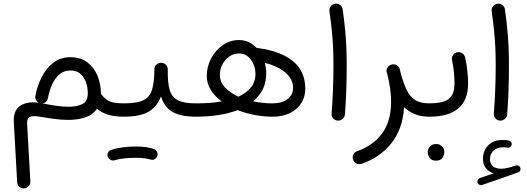

<svg xmlns="http://www.w3.org/2000/svg" viewBox="-20 -626 2893 1054"><path d="M366.7 -312Q422.4 -312 459.5 -283.7Q496.6 -255.4 515.4 -209.7Q534.2 -164.1 534.2 -110.8Q548.8 -91.3 563.7 -80.1Q578.6 -68.8 600.8 -63.7Q623 -58.6 659.7 -58.6H660.2Q675.8 -58.6 686 -47.9Q696.3 -37.1 696.3 -22Q696.3 -6.8 686 3.9Q675.8 14.6 660.2 14.6H659.7Q608.4 14.6 573.2 3.7Q538.1 -7.3 512.2 -28.8Q489.3 4.9 447.5 18.6Q405.8 32.2 354.5 32.2Q315.4 32.2 275.6 26.6Q235.8 21 200.7 15.1Q164.1 8.3 145.5 15.1Q127 22 128.9 53.2L146.5 368.7Q147.5 385.3 136.7 396.7Q126 408.2 110.4 408.2Q95.7 408.2 85.2 398.4Q74.7 388.7 74.2 374L55.7 43.5Q52.7 -20.5 91.6 -45.7Q130.4 -70.8 192.9 -62Q183.1 -66.9 177.5 -76.9Q171.9 -86.9 174.3 -99.6Q183.6 -151.4 207.5 -200.2Q231.4 -249 271 -280.5Q310.5 -312 366.7 -312ZM212.9 -58.6Q248.5 -51.3 285.6 -45.7Q322.8 -40 357.9 -40Q401.4 -40 431.6 -54.4Q461.9 -68.8 461.9 -114.3Q461.9 -146.5 451.7 -175Q441.4 -203.6 420.4 -221.4Q399.4 -239.3 366.7 -239.3Q331.1 -239.3 306.2 -217.8Q281.2 -196.3 265.9 -161.9Q250.5 -127.4 243.2 -87.4Q240.7 -75.7 232.7 -67.6Q224.6 -59.6 212.4 -58.6Z M623 -22Q623 -37.6 634 -48.1Q645 -58.6 660.2 -58.6Q731.9 -58.6 767.3 -75.9Q802.7 -93.3 814.9 -134.3Q827.1 -175.3 827.6 -246.1Q828.6 -263.2 840.1 -272.7Q851.6 -282.2 866.7 -281.2Q882.3 -280.3 892.1 -268.8Q901.9 -257.3 900.9 -242.7Q899.9 -174.3 911.1 -133.8Q922.4 -93.3 955.8 -75.9Q989.3 -58.6 1055.7 -58.6H1056.2Q1071.8 -58.6 1082 -48.1Q1092.3 -37.6 1092.3 -22Q1092.3 -6.8 1082 3.9Q1071.8 14.6 1056.2 14.6H1055.7Q974.6 14.6 929 -10.5Q883.3 -35.6 863.8 -96.7Q838.9 -35.2 791.3 -10.3Q743.7 14.6 660.2 14.6Q645 14.6 634 3.9Q623 -6.8 623 -22ZM571.3 233.4Q567.9 221.7 573.7 210.7Q579.6 199.7 591.8 196.3Q617.7 187.5 653.6 182.9Q689.5 178.2 724.6 178.2Q790 178.2 828.6 193.4Q840.3 199.7 844 212.6Q847.7 225.6 840.8 236.8Q827.1 256.3 806.6 250Q774.9 240.2 724.6 240.2Q690.9 240.2 659.9 243.7Q628.9 247.1 608.9 253.9Q596.7 257.3 585.9 251Q575.2 244.6 571.3 233.4Z M1019.5 -22Q1019.5 -37.6 1030.3 -48.1Q1041 -58.6 1056.2 -58.6Q1093.8 -58.6 1129.2 -61Q1164.6 -63.5 1196.8 -69.3Q1159.7 -96.7 1137.5 -131.6Q1115.2 -166.5 1115.2 -208.5Q1115.2 -261.2 1139.4 -306.2Q1163.6 -351.1 1203.9 -378.7Q1244.1 -406.2 1291.5 -406.2Q1320.8 -406.2 1345.5 -394.5Q1370.1 -382.8 1389.2 -362.8Q1391.6 -362.8 1394.5 -362.3Q1521.5 -345.7 1588.6 -290Q1655.8 -234.4 1655.8 -139.6Q1655.8 -70.3 1605.7 -27.8Q1555.7 14.6 1476.6 14.6Q1429.2 14.6 1379.4 5.4Q1329.6 -3.9 1284.7 -21.5Q1235.8 -2.9 1177.5 5.9Q1119.1 14.6 1056.2 14.6Q1041 14.6 1030.3 3.9Q1019.5 -6.8 1019.5 -22ZM1187 -214.4Q1187 -175.8 1215.3 -145.8Q1243.7 -115.7 1288.6 -95.2Q1332 -114.7 1357.2 -145.5Q1382.3 -176.3 1382.3 -220.7Q1382.3 -264.2 1357.2 -298.3Q1332 -332.5 1291.5 -332.5Q1263.2 -332.5 1239.3 -316.2Q1215.3 -299.8 1201.2 -272.9Q1187 -246.1 1187 -214.4ZM1441.4 -222.2Q1441.4 -173.3 1422.4 -135.3Q1403.3 -97.2 1369.6 -69.8Q1421.4 -58.6 1475.6 -58.6Q1527.8 -58.6 1558.3 -81.8Q1588.9 -105 1588.9 -143.6Q1588.9 -190.4 1547.6 -226.8Q1506.3 -263.2 1433.6 -280.8Q1441.4 -252.4 1441.4 -222.2Z M1788.6 -564.5Q1786.6 -579.6 1795.9 -591.6Q1805.2 -603.5 1820.3 -605.5Q1835 -607.9 1847.2 -598.4Q1859.4 -588.9 1861.3 -574.2Q1869.6 -512.7 1874.3 -465.3Q1878.9 -418 1881.1 -370.8Q1883.3 -323.7 1883.3 -262.7Q1883.3 -197.8 1880.9 -127.9Q1878.4 -58.1 1873.5 2.4Q1872.1 17.1 1860.4 27.1Q1848.6 37.1 1833.5 36.1Q1818.4 34.7 1808.6 23.2Q1798.8 11.7 1800.3 -3.4Q1805.2 -63.5 1807.9 -133.1Q1810.5 -202.6 1810.5 -266.1Q1810.5 -324.2 1808.3 -368.4Q1806.2 -412.6 1801.5 -458Q1796.9 -503.4 1788.6 -564.5Z M2103.5 -228Q2098.6 -242.2 2107.4 -255.4Q2116.2 -268.6 2130.9 -272Q2134.3 -272.9 2137.7 -272.9Q2138.2 -272.9 2138.7 -272.9Q2138.7 -272.9 2138.7 -272.9Q2152.3 -273.4 2162.1 -265.1Q2171.9 -256.8 2174.8 -245.6Q2177.7 -234.4 2180.2 -223.1Q2194.3 -169.9 2211.9 -133.1Q2229.5 -96.2 2258.3 -77.4Q2287.1 -58.6 2336.4 -58.6H2336.9Q2352.5 -58.6 2362.8 -48.1Q2373 -37.6 2373 -22Q2373 -6.8 2362.8 3.9Q2352.5 14.6 2336.9 14.6H2336.4Q2291 14.6 2257.3 0.7Q2223.6 -13.2 2198.2 -37.6Q2190.9 83 2127.7 161.4Q2064.5 239.7 1964.4 273.4Q1948.2 278.3 1935.1 270.5Q1921.9 262.7 1918 249.5Q1913.1 232.4 1920.9 220Q1928.7 207.5 1940.9 203.6Q2026.9 174.3 2076.9 107.4Q2127 40.5 2127 -68.4Q2127 -103.5 2121.3 -142.1Q2115.7 -180.7 2105.5 -222.2Q2104.5 -225.1 2103.5 -228Z M2300.3 -22Q2300.3 -37.6 2311 -48.1Q2321.8 -58.6 2336.9 -58.6Q2409.7 -58.6 2442.4 -82Q2475.1 -105.5 2475.1 -169.9Q2475.1 -191.4 2471.9 -228Q2468.8 -264.6 2460.9 -297.4Q2459 -312.5 2467.8 -325Q2476.6 -337.4 2491.7 -339.4Q2506.3 -341.8 2518.6 -332.8Q2530.8 -323.7 2533.7 -309.1Q2542 -272.5 2545.9 -233.9Q2549.8 -195.3 2549.8 -169.4Q2549.8 -75.7 2495.8 -30.5Q2441.9 14.6 2336.9 14.6Q2321.8 14.6 2311 3.9Q2300.3 -6.8 2300.3 -22ZM2328.1 208Q2328.1 191.4 2340.6 178Q2353 164.6 2373.5 164.6Q2387.7 164.6 2397.2 170.4Q2406.7 176.3 2412.1 184.6Q2419.4 195.8 2419.4 208.5Q2419.4 222.7 2409.9 239.3Q2400.4 255.9 2373 255.9Q2355 255.9 2345.2 247.6Q2335.4 239.3 2331.5 228.5Q2328.1 216.3 2328.1 208Z M2601.6 377Q2599.1 370.1 2602.5 362.3Q2606 354.5 2613.8 351.6L2690.4 325.2Q2663.6 317.9 2647.5 297.4Q2631.3 276.9 2631.3 245.6Q2631.3 200.7 2660.4 171.6Q2689.5 142.6 2737.3 142.6Q2756.3 142.6 2772 145Q2779.8 146.5 2784.9 152.6Q2790 158.7 2789.1 166Q2788.6 173.8 2782 179.7Q2775.4 185.5 2767.1 184.6Q2762.7 183.6 2754.9 183.1Q2747.1 182.6 2741.7 182.6Q2709 182.6 2689.5 200.7Q2669.9 218.8 2669.9 247.6Q2669.9 273.9 2686.5 287.1Q2703.1 300.3 2731.4 300.3Q2746.1 300.3 2764.9 296.1Q2783.7 292 2812 282.7Q2820.3 279.8 2827.6 284.2Q2835 288.6 2836.9 296.9Q2838.9 304.7 2835.2 311.3Q2831.5 317.9 2824.7 320.3L2627 389.2Q2619.1 392.1 2611.8 388.4Q2604.5 384.8 2601.6 377ZM2679.2 -564.5Q2677.2 -579.6 2686.5 -591.6Q2695.8 -603.5 2710.9 -605.5Q2725.6 -607.9 2737.8 -598.4Q2750 -588.9 2752 -574.2Q2760.3 -512.7 2764.9 -465.3Q2769.5 -418 2771.7 -370.8Q2773.9 -323.7 2773.9 -262.7Q2773.9 -197.8 2771.5 -127.9Q2769 -58.1 2764.2 2.4Q2762.7 17.1 2751 27.1Q2739.3 37.1 2724.1 36.1Q2709 34.7 2699.2 23.2Q2689.5 11.7 2690.9 -3.4Q2695.8 -63.5 2698.5 -133.1Q2701.2 -202.6 2701.2 -266.1Q2701.2 -324.2 2699 -368.4Q2696.8 -412.6 2692.1 -458Q2687.5 -503.4 2679.2 -564.5Z"/></svg>

Font: Mikhak Regular
Style: Regular
Weight: 400
Designer: Amin Abedi
Version: Version 3.3